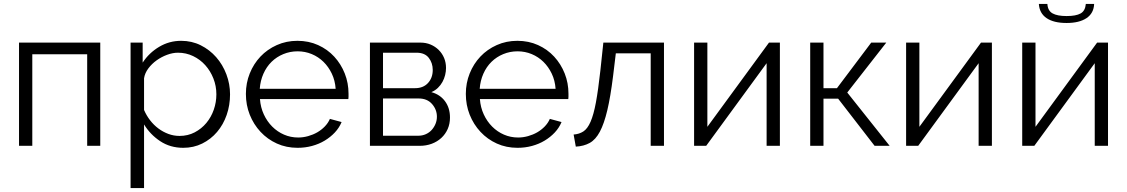

<svg xmlns="http://www.w3.org/2000/svg" viewBox="-20 -736 5688 969"><path d="M486 0H420V-462H143V0H76V-521H486Z M905 10Q839 10 788.5 -23.5Q738 -57 707 -108V213H639V-521H700V-420Q732 -469 783 -499.5Q834 -530 894 -530Q948 -530 993 -507.5Q1038 -485 1071 -447.5Q1104 -410 1122.5 -361Q1141 -312 1141 -260Q1141 -205 1124 -156Q1107 -107 1075.5 -70Q1044 -33 1000.5 -11.5Q957 10 905 10ZM886 -50Q928 -50 962.5 -68Q997 -86 1021.5 -115.5Q1046 -145 1059 -182.5Q1072 -220 1072 -260Q1072 -302 1057 -340Q1042 -378 1016 -407Q990 -436 954.5 -453Q919 -470 878 -470Q852 -470 823.5 -459.5Q795 -449 770.5 -431.5Q746 -414 728.5 -390.5Q711 -367 707 -341V-181Q719 -153 737.5 -129Q756 -105 779.5 -87.5Q803 -70 830 -60Q857 -50 886 -50Z M1482 10Q1425 10 1377.5 -11.5Q1330 -33 1295 -70.5Q1260 -108 1240.5 -157Q1221 -206 1221 -262Q1221 -317 1240.5 -365.5Q1260 -414 1294.5 -450.5Q1329 -487 1377 -508.5Q1425 -530 1481 -530Q1538 -530 1585.5 -508.5Q1633 -487 1667 -450Q1701 -413 1720 -365Q1739 -317 1739 -263Q1739 -255 1739 -247Q1739 -239 1738 -236H1292Q1295 -194 1311.5 -158.5Q1328 -123 1354 -97Q1380 -71 1413.5 -56.5Q1447 -42 1485 -42Q1510 -42 1535 -49Q1560 -56 1581 -68Q1602 -80 1619 -97.5Q1636 -115 1645 -136L1704 -120Q1692 -91 1670 -67.5Q1648 -44 1619 -26.5Q1590 -9 1555 0.5Q1520 10 1482 10ZM1674 -288Q1671 -330 1654.5 -364.5Q1638 -399 1612.5 -424Q1587 -449 1553.5 -463Q1520 -477 1482 -477Q1444 -477 1410 -463Q1376 -449 1350.5 -424Q1325 -399 1309.5 -364Q1294 -329 1291 -288Z M2102 -521Q2130 -521 2153.5 -511Q2177 -501 2194.5 -483.5Q2212 -466 2221.5 -443Q2231 -420 2231 -393Q2231 -375 2226.5 -357Q2222 -339 2213 -322.5Q2204 -306 2190 -292.5Q2176 -279 2157 -271Q2201 -259 2226 -225Q2251 -191 2251 -143Q2251 -111 2239.5 -85Q2228 -59 2207.5 -40Q2187 -21 2159 -10.5Q2131 0 2098 0H1847V-521ZM2075 -291Q2116 -291 2140 -317Q2164 -343 2164 -383Q2164 -418 2144 -444Q2124 -470 2082 -470H1913V-291ZM2091 -51Q2112 -51 2129.5 -59Q2147 -67 2159 -80.5Q2171 -94 2178 -111Q2185 -128 2185 -147Q2185 -183 2160.5 -211Q2136 -239 2093 -239H1913V-51Z M2592 10Q2535 10 2487.5 -11.5Q2440 -33 2405 -70.5Q2370 -108 2350.5 -157Q2331 -206 2331 -262Q2331 -317 2350.5 -365.5Q2370 -414 2404.5 -450.5Q2439 -487 2487 -508.5Q2535 -530 2591 -530Q2648 -530 2695.5 -508.5Q2743 -487 2777 -450Q2811 -413 2830 -365Q2849 -317 2849 -263Q2849 -255 2849 -247Q2849 -239 2848 -236H2402Q2405 -194 2421.5 -158.5Q2438 -123 2464 -97Q2490 -71 2523.5 -56.5Q2557 -42 2595 -42Q2620 -42 2645 -49Q2670 -56 2691 -68Q2712 -80 2729 -97.5Q2746 -115 2755 -136L2814 -120Q2802 -91 2780 -67.5Q2758 -44 2729 -26.5Q2700 -9 2665 0.5Q2630 10 2592 10ZM2784 -288Q2781 -330 2764.5 -364.5Q2748 -399 2722.5 -424Q2697 -449 2663.5 -463Q2630 -477 2592 -477Q2554 -477 2520 -463Q2486 -449 2460.5 -424Q2435 -399 2419.5 -364Q2404 -329 2401 -288Z M2875 -57Q2903 -59 2924 -72.5Q2945 -86 2960.5 -121.5Q2976 -157 2987.5 -219Q2999 -281 3010 -380L3025 -521H3331V0H3264V-467H3088L3074 -351Q3061 -247 3045 -179.5Q3029 -112 3007.5 -71.5Q2986 -31 2956 -14.5Q2926 2 2886 4Z M3550 -96 3861 -521H3916V0H3849V-417L3544 0H3483V-521H3550Z M4377 -521H4453L4256 -269L4470 0H4394L4210 -238H4136V0H4069V-521H4136V-291H4204Z M4620 -96 4931 -521H4986V0H4919V-417L4614 0H4553V-521H4620Z M5502 -716Q5500 -669 5463.5 -644.5Q5427 -620 5363 -620Q5298 -620 5262 -644.5Q5226 -669 5223 -716H5266Q5268 -682 5292 -668.5Q5316 -655 5363 -655Q5410 -655 5433.5 -668Q5457 -681 5460 -716ZM5206 -96 5517 -521H5572V0H5505V-417L5200 0H5139V-521H5206Z"/></svg>

Font: Boldmen
Style: Regular
Weight: 400
Designer: Matt McInerney, Pablo Impallari, Rodrigo Fuenzalida
Foundry: LIVING CONCEPT
Version: Version 1.000